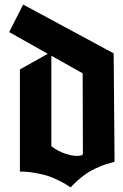

<svg xmlns="http://www.w3.org/2000/svg" viewBox="-20 -808 538 838"><path d="M204.1 -564.9V-169.9Q233.9 -147 267.6 -136.5Q301.3 -126 321.3 -127.7Q341.3 -129.4 341.8 -136.2L340.8 -487.8ZM188.5 -573.2 20 -668 81.1 -788.1 476.1 -575.2 480 -102.1Q454.6 -95.2 438.5 -89.8Q422.4 -84.5 395.8 -72.3Q369.1 -60.1 342.3 -39.6Q315.4 -19 288.1 9.8Q273.9 0.5 265.6 -4.6Q257.3 -9.8 233.4 -21.7Q209.5 -33.7 188 -40.5Q166.5 -47.4 133.5 -53.2Q100.6 -59.1 66.9 -59.1V-504.9Z"/></svg>

Font: KJV1611
Style: Regular
Weight: 400
Version: Version 3.6.1